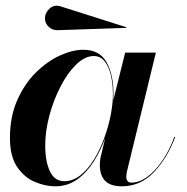

<svg xmlns="http://www.w3.org/2000/svg" viewBox="-20 -645 656 675"><path d="M185 -539Q166.2 -537.5 152.1 -549.9Q138 -562.2 138 -581Q138 -599.8 154.5 -615Q171 -630.2 195 -622L425 -549L424 -547ZM379 -314Q379 -303.5 378.2 -291.8L420 -460H528L426 -41Q425.2 -36.5 424.6 -31.6Q424 -26.8 424 -23Q424 -14.8 428.1 -8.9Q432.2 -3 442 -3Q470.5 -3 499 -24.3Q527.5 -45.6 552 -82.1Q576.5 -118.5 593 -164L596 -163Q567.5 -88 520.4 -39Q473.2 10 408 10Q331 10 331 -65Q331 -75 333 -89L350.1 -160.8Q334.4 -116.5 309.8 -77.5Q285.2 -38.5 251.4 -14.2Q217.5 10 174 10Q139.5 10 102.6 -5.4Q65.8 -20.9 40.4 -57.9Q15 -95 15 -160Q15 -235 40.6 -292.8Q66.1 -350.5 106.1 -390Q146.1 -429.5 190.6 -449.8Q235.1 -470 273 -470Q330 -470 354.5 -426.5Q379 -383 379 -314ZM377 -314Q377 -348.5 370.1 -379.1Q363.1 -409.8 348.3 -428.9Q333.5 -448 310 -448Q278.5 -448 248.1 -418.4Q217.6 -388.8 193 -341.2Q168.4 -293.8 153.7 -239Q139 -184.2 139 -134Q139 -77 155.6 -42.5Q172.2 -8 206 -8Q236.2 -8 262.5 -28.7Q288.8 -49.4 309.8 -83.4Q330.9 -117.4 345.9 -158.1Q361 -198.8 369 -239.6Q377 -280.4 377 -314Z"/></svg>

Font: Bodoni* 72 Medium
Style: Italic
Weight: 500
Italic angle: -13°
Version: Version 1.002; ttfautohint (v0.97) -l 8 -r 50 -G 200 -x 14 -